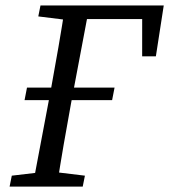

<svg xmlns="http://www.w3.org/2000/svg" viewBox="-20 -690 625 710"><path d="M70.8 -319.7H394.6L403.6 -366H79.8L70.8 -319.7ZM15.5 0H285.9L294 -40.4L169.6 -55.4H151L23.6 -40.4L15.5 0ZM100.3 0H190.1C206.1 -103 224.1 -207 243.1 -310L311.1 -669.7H221.3C205.3 -566.7 187.3 -462.7 168.3 -359.7L100.3 0ZM121.6 -629.3 243.1 -614.3H255.2L266.2 -669.7H129.7L121.6 -629.3ZM256.2 -619.5H542.4L505.8 -669.7L505.7 -481.7H556.4L585.5 -669.7H266.2L256.2 -619.5Z"/></svg>

Font: Source Serif Variable
Style: Italic
Weight: 389
Italic angle: -12°
Designer: Frank Grießhammer
Foundry: Adobe Systems Incorporated
Version: Version 3.001;hotconv 1.0.111;makeotfexe 2.5.65597